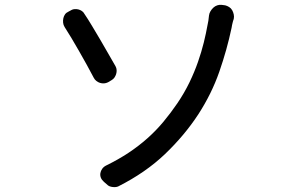

<svg xmlns="http://www.w3.org/2000/svg" viewBox="-20 -749 1240 791"><path d="M408 0Q399 -8 395.5 -17Q392 -26 393.5 -35.5Q395 -45 401 -53.5Q407 -62 417 -67Q468 -92 509.5 -119.5Q551 -147 587 -179Q623 -211 653 -247Q683 -283 711 -324Q740 -367 760.5 -409.5Q781 -452 795.5 -493.5Q810 -535 819.5 -573.5Q829 -612 835 -646Q837 -654 838.5 -664Q840 -674 841 -685Q842 -694 847 -702.5Q852 -711 859 -717.5Q866 -724 875 -727Q884 -730 893 -729L908 -727Q916 -725 924 -720Q932 -715 936.5 -707Q941 -699 943 -689.5Q945 -680 943 -671Q941 -666 940 -662L938 -654Q937 -650 936 -645.5Q935 -641 934 -634Q915 -544 883.5 -453.5Q852 -363 797 -278Q740 -191 660 -114.5Q580 -38 467 19Q458 23 444.5 21.5Q431 20 424 14ZM275 -708Q280 -711 288 -711.5Q296 -712 303.5 -710Q311 -708 317.5 -703.5Q324 -699 327 -693Q342 -671 359 -642.5Q376 -614 393.5 -584.5Q411 -555 427 -526.5Q443 -498 456 -476Q460 -469 460.5 -460.5Q461 -452 458.5 -444Q456 -436 451.5 -429.5Q447 -423 440 -419L425 -410Q417 -406 408.5 -405.5Q400 -405 392 -407.5Q384 -410 377 -415.5Q370 -421 366 -429Q353 -454 337.5 -482Q322 -510 306 -538Q290 -566 274.5 -592Q259 -618 246 -638Q241 -646 240 -655.5Q239 -665 241 -674Q243 -683 248 -690Q253 -697 262 -701Z"/></svg>

Font: Maple Mono NF CN
Style: Regular
Weight: 400
Monospace: yes
Designer: subframe7536
Version: Version 7.000